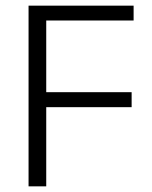

<svg xmlns="http://www.w3.org/2000/svg" viewBox="-20 -659 536 679"><path d="M81 0V-639H143.5V0ZM116 -280V-333H445.5V-280ZM99 -586.5V-639H452.5V-586.5Z"/></svg>

Font: Anek Gujarati Light
Style: Regular
Weight: 300
Designer: Mrunmayee Ghaisas (Gujarati), Yesha Goshar (Latin)
Foundry: Ek Type
Version: Version 1.003